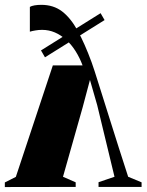

<svg xmlns="http://www.w3.org/2000/svg" viewBox="-49 -773 606 794"><path d="M122 -753Q172 -753 207.8 -725.8Q243.5 -698.5 272.5 -645.5Q301.5 -592.5 330 -515Q332.5 -509.5 342.8 -477.2Q353 -445 368.8 -395Q384.5 -345 403.5 -284.8Q422.5 -224.5 442.5 -161.5Q462.5 -98.5 481 -42L536.5 -19V0H358.5V-19.5L424.5 -42L353 -338L323 -442.5L292.5 -328L211.5 -42L264 -19V0L-29 0.5V-18.5L16.5 -41.5L169.5 -502.5H292.5Q280.5 -534.5 263.5 -561.5Q246.5 -588.5 224.8 -608.2Q203 -628 178 -638.8Q153 -649.5 125 -649.5Q111 -649.5 97.8 -647.2Q84.5 -645 74.5 -642V-744.5Q81 -748.5 93.8 -750.8Q106.5 -753 122 -753ZM367 -718.5 383.5 -690 137 -536 120.5 -564.5Z"/></svg>

Font: Merriweather 144pt Black
Style: Regular
Weight: 900
Version: Version 2.100